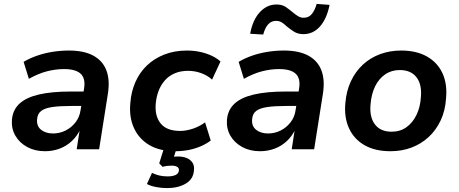

<svg xmlns="http://www.w3.org/2000/svg" viewBox="-20 -765 2354 984"><path d="M210 10Q159 10 119.5 -11.5Q80 -33 59 -69Q38 -105 41 -150Q45 -201 79 -233Q113 -265 178.5 -280.5Q244 -296 345 -296H423L412 -222H347Q287 -222 248.5 -216.5Q210 -211 191 -196.5Q172 -182 170 -153Q167 -119 190.5 -100Q214 -81 252 -81Q286 -81 316 -96Q346 -111 367 -138Q388 -165 393 -201L411 -312Q419 -363 393.5 -387Q368 -411 308 -411Q265 -411 220.5 -399.5Q176 -388 128 -361L101 -448Q133 -467 171 -480Q209 -493 250 -499.5Q291 -506 333 -506Q410 -506 458 -480Q506 -454 525 -405Q544 -356 533 -285L488 0H373L389 -103H392Q375 -67 347.5 -41.5Q320 -16 285 -3Q250 10 210 10Z M880 10Q799 10 745.5 -21.5Q692 -53 666.5 -109Q641 -165 648 -237Q652 -294 673.5 -343.5Q695 -393 732.5 -429Q770 -465 822 -485.5Q874 -506 939 -506Q991 -506 1037 -490.5Q1083 -475 1110 -450L1067 -357Q1044 -378 1011.5 -390Q979 -402 944 -402Q905 -402 875 -389Q845 -376 824.5 -352.5Q804 -329 792.5 -298.5Q781 -268 778 -232Q773 -169 804 -131.5Q835 -94 903 -94Q934 -94 968.5 -105.5Q1003 -117 1031 -138L1060 -45Q1040 -29 1010.5 -16Q981 -3 947.5 3.5Q914 10 880 10ZM836 199Q808 199 779.5 193.5Q751 188 733 178L759 121Q775 129 794.5 134Q814 139 839 139Q865 139 880.5 131.5Q896 124 897 108Q898 96 888 90Q878 84 860 84Q851 84 839 85Q827 86 813 90L796 72L825 -20H890L865 59L837 45Q849 41 864 39Q879 37 892 37Q917 37 936 44.5Q955 52 966 68Q977 84 974 108Q971 153 932 176Q893 199 836 199Z M1312 10Q1261 10 1221.5 -11.5Q1182 -33 1161 -69Q1140 -105 1143 -150Q1147 -201 1181 -233Q1215 -265 1280.5 -280.5Q1346 -296 1447 -296H1525L1514 -222H1449Q1389 -222 1350.5 -216.5Q1312 -211 1293 -196.5Q1274 -182 1272 -153Q1269 -119 1292.5 -100Q1316 -81 1354 -81Q1388 -81 1418 -96Q1448 -111 1469 -138Q1490 -165 1495 -201L1513 -312Q1521 -363 1495.5 -387Q1470 -411 1410 -411Q1367 -411 1322.5 -399.5Q1278 -388 1230 -361L1203 -448Q1235 -467 1273 -480Q1311 -493 1352 -499.5Q1393 -506 1435 -506Q1512 -506 1560 -480Q1608 -454 1627 -405Q1646 -356 1635 -285L1590 0H1475L1491 -103H1494Q1477 -67 1449.5 -41.5Q1422 -16 1387 -3Q1352 10 1312 10ZM1329 -588 1262 -592Q1275 -663 1311.5 -702.5Q1348 -742 1397 -742Q1427 -742 1446.5 -728Q1466 -714 1484 -699Q1496 -689 1508.5 -681.5Q1521 -674 1536 -674Q1562 -674 1577.5 -692.5Q1593 -711 1603 -745L1669 -740Q1655 -669 1620 -629.5Q1585 -590 1535 -590Q1506 -590 1485.5 -603.5Q1465 -617 1448 -631Q1436 -643 1423.5 -650.5Q1411 -658 1395 -658Q1370 -658 1354 -640Q1338 -622 1329 -588Z M1981 10Q1902 10 1848 -21Q1794 -52 1768.5 -108Q1743 -164 1750 -237Q1755 -299 1778.5 -349Q1802 -399 1840 -434Q1878 -469 1928 -487.5Q1978 -506 2036 -506Q2114 -506 2168 -475.5Q2222 -445 2247.5 -390Q2273 -335 2266 -261Q2262 -198 2238.5 -148Q2215 -98 2176.5 -62.5Q2138 -27 2088.5 -8.5Q2039 10 1981 10ZM1987 -90Q2031 -90 2063 -113Q2095 -136 2114.5 -176Q2134 -216 2137 -267Q2143 -332 2114.5 -369Q2086 -406 2029 -406Q1986 -406 1953.5 -383.5Q1921 -361 1902 -321.5Q1883 -282 1879 -230Q1873 -165 1901.5 -127.5Q1930 -90 1987 -90Z"/></svg>

Font: Nunito Sans 9pt
Style: Bold Italic
Weight: 700
Italic angle: -9°
Version: Version 3.101;gftools[0.9.27]